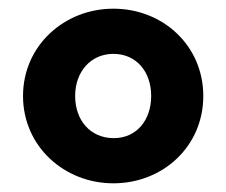

<svg xmlns="http://www.w3.org/2000/svg" viewBox="-20 -775 521 442"><path d="M241 -353C355 -353 448 -438 448 -554C448 -670 355 -755 241 -755C128 -755 33 -670 33 -554C33 -438 128 -353 241 -353ZM242 -457C188 -457 153 -498 153 -554C153 -610 189 -651 241 -651C293 -651 328 -611 328 -554C328 -498 294 -457 242 -457Z"/></svg>

Font: Plus Jakarta Sans ExtraBold
Style: Regular
Weight: 800
Designer: Gumpita Rahayu
Foundry: Tokotype
Version: Version 2.071;gftools[0.9.30]